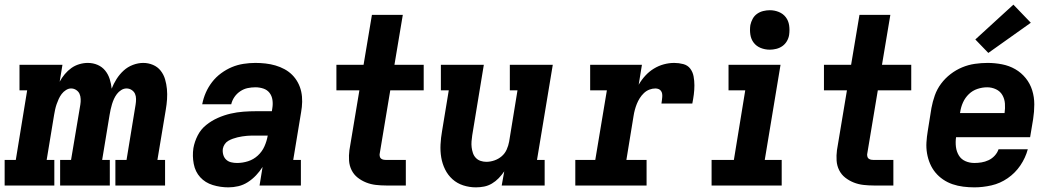

<svg xmlns="http://www.w3.org/2000/svg" viewBox="-36 -799 4556 827"><path d="M-16 0V-110H32L81 -410H48V-520H233L221 -447Q230 -464 243 -479.5Q256 -495 271.5 -506Q287 -517 305.5 -522.5Q324 -528 342 -528Q365 -528 384.5 -519.5Q404 -511 417 -495Q430 -479 436.5 -458.5Q443 -438 445 -417Q453 -438 466 -458.5Q479 -479 496.5 -495Q514 -511 536.5 -519.5Q559 -528 581 -528Q603 -528 623 -519.5Q643 -511 656 -494.5Q669 -478 675 -457.5Q681 -437 683 -415.5Q685 -394 683.5 -371.5Q682 -349 678 -326L642 -110H675V0H461V-110H509L548 -348Q550 -360 550 -372.5Q550 -385 545.5 -395Q541 -405 531 -411.5Q521 -418 509 -418Q497 -418 486 -411Q475 -404 467.5 -394Q460 -384 455 -373Q450 -362 446.5 -350.5Q443 -339 440.5 -327.5Q438 -316 436 -304L404 -110H437V0H223V-110H270L310 -348Q312 -360 311.5 -372.5Q311 -385 306.5 -395Q302 -405 292 -411.5Q282 -418 270 -418Q259 -418 248 -411Q237 -404 229.5 -394Q222 -384 217 -373Q212 -362 208 -350.5Q204 -339 201.5 -327.5Q199 -316 197 -304L165 -110H198V0Z M948 8Q913 8 880.5 -2Q848 -12 826.5 -35.5Q805 -59 798.5 -93Q792 -127 797 -161Q802 -189 815.5 -215.5Q829 -242 852 -260.5Q875 -279 902 -291Q929 -303 957 -309.5Q985 -316 1013 -318Q1041 -320 1068 -320H1135L1137 -333Q1140 -351 1137.5 -368.5Q1135 -386 1125 -399Q1115 -412 1098.5 -417.5Q1082 -423 1064 -423Q1047 -423 1030.5 -419.5Q1014 -416 999 -406Q984 -396 974 -381.5Q964 -367 960 -350H835Q840 -376 850.5 -400Q861 -424 877.5 -445.5Q894 -467 916.5 -483.5Q939 -500 963 -510Q987 -520 1013 -524Q1039 -528 1064 -528Q1086 -528 1108 -525.5Q1130 -523 1150.5 -517Q1171 -511 1189.5 -501Q1208 -491 1222.5 -476.5Q1237 -462 1247 -443.5Q1257 -425 1261.5 -404Q1266 -383 1265.5 -360.5Q1265 -338 1261 -316L1227 -110H1260V0H1082L1095 -80Q1083 -61 1067 -44Q1051 -27 1031.5 -14.5Q1012 -2 990.5 3Q969 8 948 8ZM985 -97Q1009 -97 1032.5 -104.5Q1056 -112 1074.5 -129Q1093 -146 1103 -168.5Q1113 -191 1117 -214L1118 -215H1068Q1058 -215 1048 -215Q1038 -215 1028 -214Q1018 -213 1007.5 -211.5Q997 -210 987 -207.5Q977 -205 967 -201.5Q957 -198 947.5 -192.5Q938 -187 932 -178Q926 -169 924 -159Q922 -146 925.5 -133Q929 -120 938 -111.5Q947 -103 959.5 -100Q972 -97 985 -97Z M1627 0Q1605 0 1583 -2.5Q1561 -5 1541 -13Q1521 -21 1504.5 -34Q1488 -47 1478.5 -66Q1469 -85 1467.5 -107Q1466 -129 1469 -152L1512 -410H1413V-520H1530L1566 -735H1699L1663 -520H1789V-410H1645L1599 -134Q1599 -128 1600.5 -123Q1602 -118 1606.5 -115Q1611 -112 1616.5 -111Q1622 -110 1627 -110H1712V0Z M2014 8Q1986 8 1959.5 -0.5Q1933 -9 1913 -27Q1893 -45 1881 -69.5Q1869 -94 1864.5 -121Q1860 -148 1861.5 -177Q1863 -206 1868 -234L1897 -410H1863V-520H2048L1998 -216Q1996 -203 1995 -190Q1994 -177 1995.5 -164.5Q1997 -152 2001 -140Q2005 -128 2013.5 -119Q2022 -110 2034 -106Q2046 -102 2059 -102Q2076 -102 2093.5 -108Q2111 -114 2125 -126Q2139 -138 2146.5 -155Q2154 -172 2157 -189L2193 -410H2160V-520H2345L2277 -110H2310V0H2125L2136 -61Q2125 -45 2112 -31.5Q2099 -18 2083 -8.5Q2067 1 2049.5 4.5Q2032 8 2014 8Z M2442 0V-110H2528L2578 -410H2506V-520H2729L2715 -434Q2727 -455 2743.5 -473Q2760 -491 2780.5 -503.5Q2801 -516 2823.5 -522Q2846 -528 2868 -528Q2888 -528 2907 -523Q2926 -518 2937 -503.5Q2948 -489 2951.5 -470Q2955 -451 2955 -431.5Q2955 -412 2952.5 -392.5Q2950 -373 2946 -353H2813Q2814 -360 2815 -367Q2816 -374 2816.5 -381.5Q2817 -389 2816 -395.5Q2815 -402 2811 -407.5Q2807 -413 2800.5 -415.5Q2794 -418 2787 -418Q2774 -418 2761 -413Q2748 -408 2737.5 -398Q2727 -388 2719.5 -376Q2712 -364 2707 -351.5Q2702 -339 2698.5 -326Q2695 -313 2693 -300L2662 -110H2749V0Z M3029 0V-110H3125L3174 -410H3102V-520H3326L3258 -110H3331V0ZM3280 -585Q3259 -585 3240.5 -592.5Q3222 -600 3210.5 -615Q3199 -630 3196 -650Q3193 -670 3196 -691Q3199 -705 3206 -718Q3213 -731 3225 -739.5Q3237 -748 3251.5 -751.5Q3266 -755 3280 -755Q3300 -755 3318.5 -747.5Q3337 -740 3348.5 -725Q3360 -710 3363 -690Q3366 -670 3363 -649Q3361 -635 3353.5 -622Q3346 -609 3334 -600.5Q3322 -592 3307.5 -588.5Q3293 -585 3280 -585Z M3727 0Q3705 0 3683 -2.5Q3661 -5 3641 -13Q3621 -21 3604.5 -34Q3588 -47 3578.5 -66Q3569 -85 3567.5 -107Q3566 -129 3569 -152L3612 -410H3513V-520H3630L3666 -735H3799L3763 -520H3889V-410H3745L3699 -134Q3699 -128 3700.5 -123Q3702 -118 3706.5 -115Q3711 -112 3716.5 -111Q3722 -110 3727 -110H3812V0Z M4161 8Q4137 8 4113 5Q4089 2 4067 -5.5Q4045 -13 4026 -26Q4007 -39 3993 -56Q3979 -73 3970 -94Q3961 -115 3957 -138.5Q3953 -162 3954.5 -186Q3956 -210 3960 -234L3976 -334Q3981 -361 3990.5 -388Q4000 -415 4017.5 -438.5Q4035 -462 4058.5 -480Q4082 -498 4108.5 -509Q4135 -520 4163 -524Q4191 -528 4218 -528Q4249 -528 4280 -522Q4311 -516 4337 -501Q4363 -486 4382 -462.5Q4401 -439 4410 -410Q4419 -381 4419 -349.5Q4419 -318 4414 -286L4401 -208H4082Q4079 -187 4081.5 -166.5Q4084 -146 4094 -129.5Q4104 -113 4122 -105Q4140 -97 4161 -97Q4176 -97 4191.5 -99.5Q4207 -102 4222 -109Q4237 -116 4248.5 -128.5Q4260 -141 4265 -156H4391Q4381 -119 4359 -86.5Q4337 -54 4304.5 -31.5Q4272 -9 4234.5 -0.5Q4197 8 4161 8ZM4291 -312Q4294 -333 4292.5 -353Q4291 -373 4281.5 -389.5Q4272 -406 4254 -414.5Q4236 -423 4216 -423Q4195 -423 4174 -416Q4153 -409 4137 -393.5Q4121 -378 4112 -358Q4103 -338 4100 -317L4099 -312ZM4221 -571 4165 -629 4329 -779 4404 -701Z"/></svg>

Font: Iosevka Etoile XBdObl
Style: Regular
Weight: 800
Italic angle: -9°
Designer: Belleve Invis
Foundry: Belleve Invis
Version: Version 15.5.2; ttfautohint (v1.8.4)